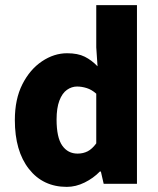

<svg xmlns="http://www.w3.org/2000/svg" viewBox="-20 -718 616 750"><path d="M241 12Q148 12 93 -58Q38 -128 38 -249Q38 -331 67.5 -389Q97 -447 144 -478.5Q191 -510 242 -510Q284 -510 311 -496.5Q338 -483 361 -459L356 -533V-698H515V0H385L374 -48H370Q345 -22 310.5 -5Q276 12 241 12ZM283 -118Q305 -118 322.5 -127Q340 -136 356 -158V-352Q338 -368 318.5 -374Q299 -380 281 -380Q260 -380 241.5 -367Q223 -354 212 -325Q201 -296 201 -251Q201 -181 223 -149.5Q245 -118 283 -118Z"/></svg>

Font: Source Sans 3 ExtraLight ExtraBold
Style: Regular
Weight: 800
Version: Version 3.052;hotconv 1.1.0;makeotfexe 2.6.0